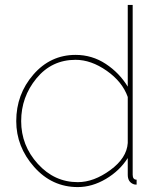

<svg xmlns="http://www.w3.org/2000/svg" viewBox="-20 -750 644 780"><path d="M46 -258Q46 -367 115.5 -447Q185 -527 287 -527Q354 -527 409.5 -490.5Q465 -454 499 -398V-730H519V-40Q519 -20 535 -20V0Q526 0 522 -2Q499 -11 499 -40V-108Q466 -56 410 -23Q354 10 296 10Q191 10 118.5 -72Q46 -154 46 -258ZM499 -169V-356Q477 -418 413.5 -462.5Q350 -507 287 -507Q190 -507 128 -431.5Q66 -356 66 -258Q66 -159 133.5 -84.5Q201 -10 296 -10Q361 -10 428 -59Q495 -108 499 -169Z"/></svg>

Font: Raleway-v4020 Thin
Style: Regular
Weight: 250
Designer: Matt McInerney, Pablo Impallari, Rodrigo Fuenzalida
Foundry: Matt McInerney, Pablo Impallari, Rodrigo Fuenzalida
Version: Version 4.020;PS 004.020;hotconv 1.0.88;makeotf.lib2.5.64775